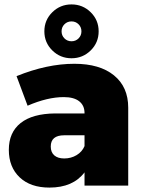

<svg xmlns="http://www.w3.org/2000/svg" viewBox="-20 -841 647 870"><path d="M20 -162Q20 -241 73.5 -283.5Q127 -326 230 -327H363V-329Q363 -363 339 -382Q315 -401 269 -401Q195 -401 105 -362L55 -496Q193 -552 317 -552Q432 -552 496.5 -499.5Q561 -447 561 -353V0H363V-60Q311 9 204 9Q118 9 69 -37.5Q20 -84 20 -162ZM217 -612.5Q181 -648 181 -699Q181 -750 217 -785.5Q253 -821 304 -821Q355 -821 391 -785.5Q427 -750 427 -699Q427 -648 391 -612.5Q355 -577 304 -577Q253 -577 217 -612.5ZM210 -177Q210 -151 226 -137Q242 -123 271 -123Q302 -123 327 -138Q352 -153 363 -179V-228H271Q210 -228 210 -177ZM272 -731Q259 -718 259 -699Q259 -680 272 -667Q285 -654 304 -654Q323 -654 336 -667Q349 -680 349 -699Q349 -718 336 -731Q323 -744 304 -744Q285 -744 272 -731Z"/></svg>

Font: Trueno
Style: ExBd
Weight: 800
Designer: Julieta Ulanovsky
Foundry: Julieta Ulanovsky
Version: Version 3.001b